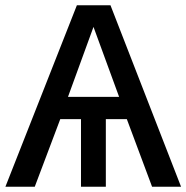

<svg xmlns="http://www.w3.org/2000/svg" viewBox="-20 -708 707 728"><path d="M287.1 -256.3H208.5L111.8 0H0.5L271.5 -688H398.9L666.5 0H556.6L460.9 -256.3H381.3V0H287.1ZM334.5 -606 237.8 -340.8H431.6Z"/></svg>

Font: Arimo Medium
Style: Regular
Weight: 500
Designer: Steve Matteson
Foundry: Monotype Imaging Inc.
Version: Version 1.33